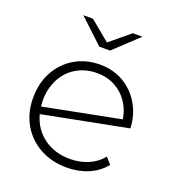

<svg xmlns="http://www.w3.org/2000/svg" viewBox="-132 -831 862 940"><g transform="rotate(20 298.5 -360.5)"><path d="M414.5 -59.5C385.5 -47.2 354 -41 320 -41C266.7 -41 221 -55 183 -83C145 -111 119.7 -149 107 -197L548 -283C546 -329 534.2 -370.5 512.5 -407.5C490.8 -444.5 461.8 -473.5 425.5 -494.5C389.2 -515.5 348.3 -526 303 -526C254.3 -526 210.7 -514.7 172 -492C133.3 -469.3 103.2 -438 81.5 -398C59.8 -358 49 -312.3 49 -261C49 -209.7 60.5 -164 83.5 -124C106.5 -84 138.5 -52.7 179.5 -30C220.5 -7.3 267 4 319 4C359.7 4 397 -3.2 431 -17.5C465 -31.8 493.3 -53 516 -81L487 -114C467.7 -90 443.5 -71.8 414.5 -59.5ZM197 -454.5C228.3 -472.8 263.7 -482 303 -482C337.7 -482 369 -474.5 397 -459.5C425 -444.5 447.7 -424 465 -398C482.3 -372 493.3 -343.3 498 -312L100 -234C98.7 -247.3 98 -257.7 98 -265C98 -307 106.7 -344.5 124 -377.5C141.3 -410.5 165.7 -436.2 197 -454.5ZM450 -725H400L296 -639L192 -725H142L268 -607H324Z"/></g></svg>

Font: Montserrat Custom ExtraLight
Style: Regular
Weight: 300
Designer: Julieta Ulanovsky
Foundry: Julieta Ulanovsky
Version: Version 7.200